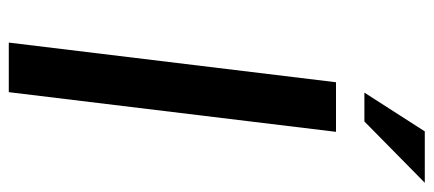

<svg xmlns="http://www.w3.org/2000/svg" viewBox="-288 -674 963 426"><g transform="rotate(90 193.0 -461.5)"><path d="M163 -726H273L185 0H75ZM386 -923 250 -789H186L272 -923Z"/></g></svg>

Font: Josefin Sans Medium
Style: Italic
Weight: 500
Italic angle: -7°
Designer: Santiago Orozco
Foundry: Typemade
Version: Version 2.000